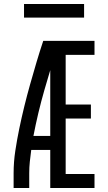

<svg xmlns="http://www.w3.org/2000/svg" viewBox="-20 -939 540 959"><path d="M48 0V-74Q48 -130 56.5 -186Q65 -242 76.5 -297.5Q88 -353 101.5 -408Q115 -463 130.5 -518Q146 -573 162 -627Q178 -681 196 -735H231V-725L270 -714Q234 -602 201.5 -488.5Q169 -375 147 -260H231V-190H136Q132 -161 129 -132Q126 -103 126 -74V0ZM231 0V-735H452V-665H308V-417H434V-347H308V-70H452V0ZM100 -851V-919H400V-851Z"/></svg>

Font: Iosevka Curly
Style: Regular
Weight: 400
Monospace: yes
Designer: Belleve Invis
Foundry: Belleve Invis
Version: Version 22.1.2; ttfautohint (v1.8.4)